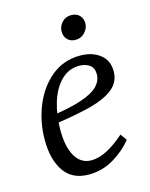

<svg xmlns="http://www.w3.org/2000/svg" viewBox="-95 -644 563 719"><g transform="rotate(-15 186.5 -284.0)"><path d="M243 -426Q290 -426 320 -402.5Q350 -379 350 -337Q350 -295 317 -269Q284 -243 221 -227.5Q158 -212 69 -200L73 -234Q153 -245 199.5 -260.5Q246 -276 266 -296.5Q286 -317 286 -342Q286 -368 269.5 -379Q253 -390 230 -390Q189 -390 159.5 -360.5Q130 -331 115 -282Q100 -233 100 -176Q100 -109 122 -72.5Q144 -36 184 -36Q213 -36 245.5 -53Q278 -70 313 -101L331 -76Q301 -39 257 -13Q213 13 161 13Q97 13 65.5 -32.5Q34 -78 34 -154Q34 -225 59.5 -287Q85 -349 132 -387.5Q179 -426 243 -426ZM243 -487Q224 -487 212 -499Q200 -511 200 -531Q200 -550 214 -565.5Q228 -581 250 -581Q270 -581 282 -569Q294 -557 294 -538Q294 -519 279.5 -503Q265 -487 243 -487Z"/></g></svg>

Font: Yrsa Light
Style: Italic
Weight: 300
Italic angle: -7.10001°
Designer: Anna Giedrys (Yrsa+Rasa design), David Brezina (Yrsa art-direction, Rasa art-direction, design)
Foundry: Rosetta Type Foundry
Version: Version 2.004